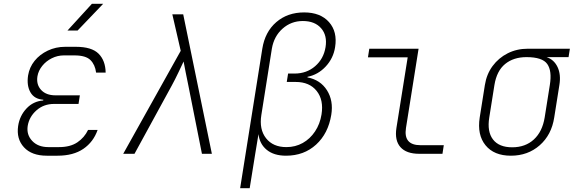

<svg xmlns="http://www.w3.org/2000/svg" viewBox="-20 -805 3040 1005"><path d="M281 10H225Q146 10 105.5 -34Q65 -78 75 -146Q83 -199 118.5 -237Q154 -275 206 -279L207 -283Q160 -286 139.5 -321.5Q119 -357 127 -410Q134 -453 161 -486.5Q188 -520 230 -540Q272 -560 321 -560H377Q460 -560 496 -524Q532 -488 533 -425H483Q478 -466 453.5 -490.5Q429 -515 370 -515H314Q281 -515 251 -500Q221 -485 201 -460Q181 -435 176 -406Q169 -363 195 -334.5Q221 -306 270 -306H398L391 -261H263Q209 -261 171 -227.5Q133 -194 125 -146Q118 -100 148.5 -67.5Q179 -35 233 -35H289Q348 -35 385 -60Q422 -85 441 -125H491Q469 -62 416.5 -26Q364 10 281 10ZM333 -645 461 -785H520L386 -645Z M625 0 926 -539 882 -730H939L1089 0H1037L966 -357Q959 -390 952 -426Q945 -462 941 -483Q931 -462 914 -426Q897 -390 879 -357L684 0Z M1237 180 1353 -550Q1367 -638 1426 -689Q1485 -740 1572 -740Q1657 -740 1702 -689.5Q1747 -639 1734 -558Q1725 -500 1685 -457Q1645 -414 1590 -403L1589 -400Q1657 -387 1691.5 -332.5Q1726 -278 1714 -204Q1698 -106 1634.5 -48Q1571 10 1477 10Q1414 10 1376.5 -20.5Q1339 -51 1333 -103L1316 0L1287 180ZM1479 -35Q1526 -35 1564.5 -56.5Q1603 -78 1629 -117Q1655 -156 1663 -206Q1675 -282 1637.5 -329Q1600 -376 1528 -376H1481L1488 -420H1522Q1585 -420 1629.5 -458.5Q1674 -497 1684 -558Q1694 -619 1661 -657Q1628 -695 1565 -695Q1504 -695 1459 -655Q1414 -615 1403 -550L1348 -203Q1336 -128 1372.5 -81.5Q1409 -35 1479 -35Z M2174 0Q2107 0 2076 -35Q2045 -70 2055 -135L2114 -505H1906L1913 -550H2171L2105 -135Q2091 -45 2181 -45H2303L2296 0Z M2654 10Q2566 10 2521.5 -44.5Q2477 -99 2491 -190L2518 -360Q2527 -417 2558.5 -459.5Q2590 -502 2637.5 -526Q2685 -550 2743 -550H2963L2956 -506H2841Q2880 -493 2898.5 -454Q2917 -415 2908 -360L2881 -190Q2867 -99 2805 -44.5Q2743 10 2654 10ZM2661 -34Q2730 -34 2774.5 -75Q2819 -116 2831 -190L2858 -360Q2870 -434 2844.5 -470Q2819 -506 2736 -506Q2668 -506 2624 -470Q2580 -434 2568 -360L2541 -190Q2529 -116 2560.5 -75Q2592 -34 2661 -34Z"/></svg>

Font: JetBrains Mono Thin
Style: Italic
Weight: 100
Italic angle: -9°
Monospace: yes
Designer: Philipp Nurullin, Konstantin Bulenkov
Foundry: JetBrains
Version: Version 2.305; ttfautohint (v1.8.4.7-5d5b)